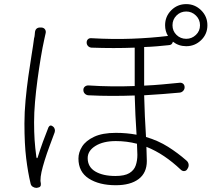

<svg xmlns="http://www.w3.org/2000/svg" viewBox="-20 -872 1040 935"><path d="M182 -738Q194 -737 199.5 -728.5Q205 -720 202 -709Q201 -703 199.5 -698Q198 -693 196 -682Q187 -642 178.5 -590.5Q170 -539 162.5 -483.5Q155 -428 150.5 -375Q146 -322 146 -277Q146 -228 148.5 -190.5Q151 -153 157 -108Q158 -102 160 -101.5Q162 -101 164 -107Q175 -143 189 -181.5Q203 -220 216 -252Q224 -267 238 -256Q244 -252 246.5 -243.5Q249 -235 246 -227Q235 -197 221.5 -161Q208 -125 197.5 -91Q187 -57 182 -34Q177 -11 177 9L179 22Q181 40 163 42L158 43Q148 43 139.5 37.5Q131 32 129 22Q116 -32 107.5 -101Q99 -170 99 -271Q99 -325 104.5 -384Q110 -443 118 -500Q126 -557 134 -605.5Q142 -654 146 -686Q148 -691 149 -701.5Q150 -712 150 -713Q152 -740 180 -738ZM820 -749Q820 -721 839.5 -702Q859 -683 887 -683Q914 -683 934 -702Q954 -721 954 -749Q954 -777 934 -796.5Q914 -816 887 -816Q859 -816 839.5 -796.5Q820 -777 820 -749ZM647 -172Q597 -185 544 -185Q483 -185 445 -161.5Q407 -138 407 -102Q407 -59 444 -37Q481 -15 542 -15Q587 -15 610 -29Q633 -43 641 -66.5Q649 -90 649 -118ZM784 -749Q784 -792 814 -822Q844 -852 887 -852Q929 -852 959.5 -822Q990 -792 990 -749Q990 -706 959.5 -676.5Q929 -647 887 -647Q850 -647 822 -669Q818 -652 801 -652Q773 -649 743.5 -646.5Q714 -644 682 -643V-455Q728 -457 771 -461Q814 -465 855 -469Q865 -470 872 -464Q879 -458 879 -447Q879 -437 872 -429.5Q865 -422 855 -421Q815 -417 772 -414Q729 -411 682 -408Q683 -359 685.5 -306Q688 -253 691 -205Q751 -187 798.5 -157Q846 -127 887 -91Q897 -83 898.5 -71.5Q900 -60 893 -50Q888 -40 878 -39Q868 -38 860 -46Q821 -83 779.5 -111Q738 -139 693 -157L695 -88Q695 -30 655 0Q615 30 544 30Q463 30 412.5 -2.5Q362 -35 362 -100Q362 -130 380 -158.5Q398 -187 438.5 -206Q479 -225 544 -225Q597 -225 645 -216Q642 -261 639.5 -311.5Q637 -362 636 -407Q582 -405 525.5 -405Q469 -405 410 -408Q400 -409 393 -416Q386 -423 386 -434Q386 -444 393 -450Q400 -456 410 -456Q470 -452 526.5 -451.5Q583 -451 636 -453V-640Q586 -638 533 -638Q480 -638 425 -640Q415 -641 408.5 -648Q402 -655 402 -665Q402 -675 408.5 -681Q415 -687 425 -686Q529 -680 622.5 -683.5Q716 -687 798 -697Q784 -720 784 -749Z"/></svg>

Font: Chiron GoRound TC L
Style: Regular
Weight: 300
Designer: Ryoko NISHIZUKA 西塚涼子 (kana, bopomofo & ideographs); Paul D. Hunt (Latin, Greek & Cyrillic); Sandoll Communications 산돌커뮤니
Foundry: Adobe
Version: Version 1.000;hotconv 1.1.1;makeotfexe 2.6.0